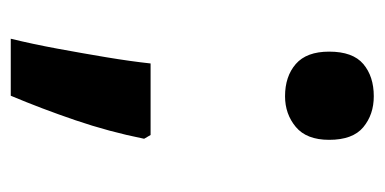

<svg xmlns="http://www.w3.org/2000/svg" viewBox="-199 -397 715 357"><g transform="rotate(90 158.5 -218.5)"><path d="M159 -391Q122 -391 99 -411Q76 -431 76 -473Q76 -517 99 -536.5Q122 -556 159 -556Q193 -556 216.5 -536.5Q240 -517 240 -473Q240 -431 216 -411Q192 -391 159 -391ZM231 -141 238 -129Q225 -64 203.5 -1Q182 62 158 119H52Q62 78 70.5 32Q79 -14 86.5 -59Q94 -104 98 -141Z"/></g></svg>

Font: Noto Sans Gurmukhi UI SemiCondensed
Style: Bold
Weight: 700
Width: 4
Designer: Jelle Bosma - Monotype Design Team
Foundry: Monotype Imaging Inc.
Version: Version 2.004; ttfautohint (v1.8.4.7-5d5b)